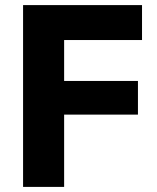

<svg xmlns="http://www.w3.org/2000/svg" viewBox="-20 -733 617 753"><path d="M70.5 0V-713H537V-576H231.5V-415.5H521V-283.5H231.5V0Z"/></svg>

Font: Heraclito
Style: Bold
Weight: 700
Designer: Kostas Bartsokas (font) & Cristiano Sobral (main changes)
Foundry: Kostas Bartsokas (font) & Cristiano Sobral (main changes)
Version: Version 1.00;July 8, 2020;FontCreator 13.0.0.2655 64-bit